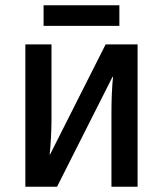

<svg xmlns="http://www.w3.org/2000/svg" viewBox="-20 -707 616 727"><path d="M432 -687H145V-609H432ZM76 0H196L406 -416H408C404 -382 402 -323 402 -282V0H501V-539H380L169 -121H168C172 -156 175 -216 175 -253V-539H76Z"/></svg>

Font: Noto Sans SemiCondensed Medium
Style: Regular
Weight: 500
Width: 4
Designer: Monotype Design Team
Foundry: Monotype Imaging Inc.
Version: Version 2.013